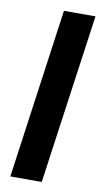

<svg xmlns="http://www.w3.org/2000/svg" viewBox="-81 -725 403 764"><g transform="rotate(10 120.5 -343.0)"><path d="M241.2 -686 145 0H18.1L113.8 -686Z"/></g></svg>

Font: Archivo Narrow
Style: Bold Italic
Weight: 700
Italic angle: -8°
Designer: Hector Gatti
Foundry: Hector Gatti
Version: 1.002; ttfautohint (v0.8)